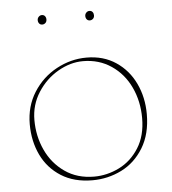

<svg xmlns="http://www.w3.org/2000/svg" viewBox="-50 -712 690 768"><g transform="rotate(-5 295.0 -328.0)"><path d="M60 -235Q60 -307 95.5 -363Q131 -419 188.5 -450Q246 -481 309 -481Q377 -481 427 -447.5Q477 -414 503.5 -358Q530 -302 530 -235Q530 -155 496 -99.5Q462 -44 407.5 -17Q353 10 291 10Q217 10 165 -23Q113 -56 86.5 -111.5Q60 -167 60 -235ZM510 -221Q510 -288 483.5 -344.5Q457 -401 407.5 -434.5Q358 -468 294 -468Q243 -468 193.5 -439.5Q144 -411 112 -361Q80 -311 80 -250Q80 -185 106 -129Q132 -73 181.5 -38.5Q231 -4 299 -4Q351 -4 399.5 -28Q448 -52 479 -101Q510 -150 510 -221ZM354 -647Q354 -655 349.5 -660.5Q345 -666 337 -666Q330 -666 324.5 -660.5Q319 -655 319 -647Q319 -639 323.5 -633.5Q328 -628 336 -628Q343 -628 348.5 -633Q354 -638 354 -647ZM163 -647Q163 -655 158.5 -660.5Q154 -666 146 -666Q139 -666 133.5 -660.5Q128 -655 128 -647Q128 -639 132.5 -633.5Q137 -628 145 -628Q152 -628 157.5 -633Q163 -638 163 -647Z"/></g></svg>

Font: TMT Limkin
Style: Regular
Weight: 400
Designer: Gabriel Drozdov
Version: Version 1.000;Glyphs 3.1.2 (3151)